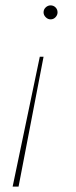

<svg xmlns="http://www.w3.org/2000/svg" viewBox="-20 -540 282 714"><path d="M142 -494Q142 -505 150 -512.5Q158 -520 168 -520Q179 -520 186.5 -512.5Q194 -505 194 -494Q194 -484 186.5 -476Q179 -468 168 -468Q158 -468 150 -476Q142 -484 142 -494ZM128 -329H142L49 154H27Z"/></svg>

Font: Montserrat Alternates Thin
Style: Italic
Weight: 250
Italic angle: -11.3°
Designer: Julieta Ulanovsky
Foundry: Julieta Ulanovsky
Version: Version 7.200